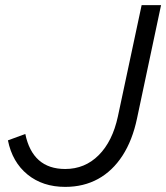

<svg xmlns="http://www.w3.org/2000/svg" viewBox="-20 -720 650 751"><path d="M235 11Q147 11 87.5 -37.5Q28 -86 11 -171L79 -196Q93 -128 132 -93.5Q171 -59 235 -59Q312 -59 366 -113Q420 -167 441 -264L534 -700H610L516 -257Q498 -171 459 -111Q420 -51 363.5 -20Q307 11 235 11Z"/></svg>

Font: Red Hat Text
Style: Italic
Weight: 300
Italic angle: -12°
Designer: Pentagram, MCKL
Foundry: Pentagram, MCKL
Version: Version 1.023